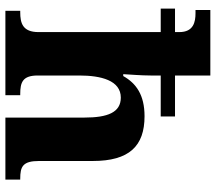

<svg xmlns="http://www.w3.org/2000/svg" viewBox="-64 -736 800 712"><g transform="rotate(90 336.0 -380.0)"><path d="M20 0H333V-55H329C285 -55 260 -64 260 -120V-274C260 -354 278 -428 342 -428C397 -428 416 -379 416 -293V0H646V-55H643C598 -55 577 -64 577 -125V-324C577 -459 522 -516 411 -516C332 -516 289 -485 262 -437H255C256 -458 260 -502 260 -539V-576H412V-629H260V-760H17V-705H29C61 -705 99 -698 99 -645V-629H12V-576H99V-123C99 -64 66 -55 25 -55H20Z"/></g></svg>

Font: Noto Serif Hentaigana Bold
Style: Regular
Weight: 700
Designer: Kazuhiro Yamada
Foundry: nipponia
Version: Version 1.000